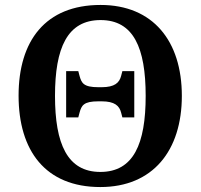

<svg xmlns="http://www.w3.org/2000/svg" viewBox="-20 -745 810 775"><path d="M385 10C597 10 714 -137 714 -358C714 -580 597 -725 386 -725C163 -725 55 -580 55 -359C55 -137 163 10 385 10ZM385 -51C252 -51 202 -164 202 -358C202 -552 252 -664 386 -664C519 -664 568 -552 568 -358C568 -164 519 -51 385 -51ZM247 -271H296L301 -290C309 -319 317 -336 377 -336H390C443 -336 462 -318 469 -290L474 -271H522V-458H474L469 -439C462 -411 443 -393 390 -393H377C317 -393 309 -410 301 -439L296 -458H247Z"/></svg>

Font: Noto Serif SemiBold
Style: Regular
Weight: 600
Designer: Monotype Design Team
Foundry: Monotype Imaging Inc.
Version: Version 2.013